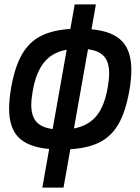

<svg xmlns="http://www.w3.org/2000/svg" viewBox="-20 -680 640 875"><path d="M204 -1Q109.5 -9.5 65.5 -53Q21.5 -96.5 21.5 -185Q21.5 -229 31 -281.5Q47.5 -375 79.8 -431.5Q112 -488 165.2 -515.5Q218.5 -543 300.5 -548L320.5 -660H417L397 -546.5Q491 -538 534.8 -493.8Q578.5 -449.5 578.5 -361Q578.5 -317 569 -264.5Q552.5 -171.5 520.5 -115.5Q488.5 -59.5 435.5 -32.2Q382.5 -5 300.5 0L269.5 175H173ZM122.5 -202Q122.5 -151 146 -124.8Q169.5 -98.5 220 -92L284 -453.5Q218 -441.5 181 -396Q144 -350.5 129 -264.5Q122.5 -226.5 122.5 -202ZM471 -281.5Q477.5 -320.5 477.5 -346Q477.5 -396.5 454.5 -422.8Q431.5 -449 381 -455.5L317 -94.5Q383 -107 419.8 -152Q456.5 -197 471 -281.5Z"/></svg>

Font: JuliaMono
Style: Bold Italic
Weight: 700
Italic angle: -9°
Monospace: yes
Designer: cormullion
Foundry: corm
Version: Version 0.057; ttfautohint (v1.8.4)